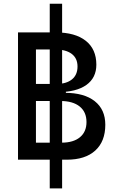

<svg xmlns="http://www.w3.org/2000/svg" viewBox="-20 -870 626 1046"><path d="M251 156.2V-849.6H318.4V156.2ZM168.9 0V-92.8H315.4Q379.9 -92.8 415.5 -122.3Q451.2 -151.9 451.2 -205.1Q451.2 -259.8 414.1 -289.8Q377 -319.8 308.6 -319.8H170.9L159.2 -364.3H333Q438.5 -364.3 496.1 -318.8Q553.7 -273.4 553.7 -190.4Q553.7 -99.6 499 -49.8Q444.3 0 343.8 0ZM78.1 0V-693.4H175.8V0ZM135.7 -340.8V-388.7H338.9V-340.8ZM168.9 -368.2V-412.6H286.1Q341.3 -412.6 371.8 -437.3Q402.3 -461.9 402.3 -507.8Q402.3 -552.7 370.4 -576.7Q338.4 -600.6 279.3 -600.6H170.9L159.2 -693.4H284.2Q389.6 -693.4 447.3 -647.7Q504.9 -602.1 504.9 -517.6Q504.9 -445.8 450.2 -407Q395.5 -368.2 294.9 -368.2Z"/></svg>

Font: Cascadia Code PL
Style: Regular
Weight: 400
Monospace: yes
Designer: Aaron Bell
Foundry: Saja Typeworks
Version: Version 2102.003